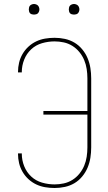

<svg xmlns="http://www.w3.org/2000/svg" viewBox="-20 -932 540 960"><path d="M253 8Q229 8 205.5 4Q182 0 161 -10Q140 -20 122.5 -36Q105 -52 93 -72.5Q81 -93 75.5 -116Q70 -139 70 -163V-165H89V-163Q89 -131 101 -101Q113 -71 136 -49.5Q159 -28 190 -19Q221 -10 253 -10Q276 -10 299 -15Q322 -20 342 -32.5Q362 -45 377 -63.5Q392 -82 401 -103.5Q410 -125 413.5 -148.5Q417 -172 417 -195V-359H197V-377H417V-540Q417 -563 413.5 -586.5Q410 -610 401 -631.5Q392 -653 377 -671.5Q362 -690 342 -702.5Q322 -715 299 -720Q276 -725 253 -725Q221 -725 190 -716Q159 -707 136 -685.5Q113 -664 101 -634Q89 -604 89 -572V-570H70V-572Q70 -596 75.5 -619Q81 -642 93 -662.5Q105 -683 122.5 -699Q140 -715 161 -725Q182 -735 205.5 -739Q229 -743 253 -743Q279 -743 304.5 -737.5Q330 -732 352 -719Q374 -706 391 -685.5Q408 -665 418 -641Q428 -617 432 -591.5Q436 -566 436 -540V-195Q436 -169 432 -143.5Q428 -118 418 -94Q408 -70 391 -49.5Q374 -29 352 -16Q330 -3 304.5 2.5Q279 8 253 8ZM350 -859Q345 -859 339.5 -860.5Q334 -862 330.5 -865.5Q327 -869 325.5 -874.5Q324 -880 324 -885Q324 -890 325.5 -895.5Q327 -901 330.5 -904.5Q334 -908 339.5 -910Q345 -912 350 -912Q355 -912 360.5 -910Q366 -908 369.5 -904.5Q373 -901 375 -895.5Q377 -890 377 -885Q377 -880 375 -874.5Q373 -869 369.5 -865.5Q366 -862 360.5 -860.5Q355 -859 350 -859ZM150 -859Q145 -859 139.5 -860.5Q134 -862 130.5 -865.5Q127 -869 125.5 -874.5Q124 -880 124 -885Q124 -890 125.5 -895.5Q127 -901 130.5 -904.5Q134 -908 139.5 -910Q145 -912 150 -912Q155 -912 160.5 -910Q166 -908 169.5 -904.5Q173 -901 175 -895.5Q177 -890 177 -885Q177 -880 175 -874.5Q173 -869 169.5 -865.5Q166 -862 160.5 -860.5Q155 -859 150 -859Z"/></svg>

Font: Iosevka Term Curly Thin
Style: Regular
Weight: 100
Designer: Belleve Invis
Foundry: Belleve Invis
Version: Version 32.3.0